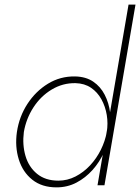

<svg xmlns="http://www.w3.org/2000/svg" viewBox="-20 -800 605 829"><path d="M535 -780 401 0H431L565 -780ZM53 -230Q44 -167 61 -112Q78 -57 119.5 -24Q161 9 224 9Q271 9 310 -11.5Q349 -32 379.5 -66Q410 -100 429 -142.5Q448 -185 455 -230Q461 -272 455.5 -314Q450 -356 432 -391Q414 -426 382.5 -447.5Q351 -469 304 -470Q240 -471 187 -438.5Q134 -406 98.5 -351.5Q63 -297 53 -230ZM83 -230Q93 -288 124.5 -336.5Q156 -385 203.5 -413.5Q251 -442 306 -441Q345 -440 373 -421Q401 -402 418 -371Q435 -340 441 -303.5Q447 -267 441 -230Q434 -191 415.5 -153.5Q397 -116 369 -86Q341 -56 306 -38Q271 -20 232 -20Q176 -20 140 -49.5Q104 -79 90 -127Q76 -175 83 -230Z"/></svg>

Font: Jost ExtraLight
Style: Italic
Weight: 250
Italic angle: -5°
Version: Version 3.710